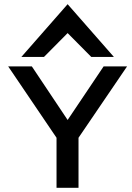

<svg xmlns="http://www.w3.org/2000/svg" viewBox="-20 -897 629 917"><path d="M190 -625 303 -739 416 -625H524L303 -877L82 -625ZM475 -580 303 -324 132 -580H19L250 -239V0H355V-239L587 -580Z"/></svg>

Font: Charger
Style: ExBd
Weight: 400
Designer: Jasper
Foundry: Cannot Into Space Fonts
Version: Version 0.99